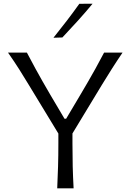

<svg xmlns="http://www.w3.org/2000/svg" viewBox="-20 -1032 724 1052"><path d="M293.5 0Q296.4 -62.5 298.1 -120.1Q299.8 -177.7 299.8 -246.6V-300.3L137.2 -567.9Q111.3 -610.8 85.7 -651.4Q60.1 -691.9 23.9 -743.7H127.4Q154.8 -691.9 174.8 -655Q194.8 -618.2 213.9 -585Q232.9 -551.8 256.3 -511.7L333.5 -381.3H342.3L417.5 -507.8Q442.4 -549.8 462.2 -584Q481.9 -618.2 502.7 -655.3Q523.4 -692.4 550.3 -743.7H651.4Q621.1 -699.2 593 -655Q564.9 -610.8 539.1 -568.4L377 -300.8V-246.6Q377 -177.7 378.4 -120.1Q379.9 -62.5 383.3 0ZM272.9 -825.2Q310.1 -871.6 345.7 -918Q381.3 -964.4 414.6 -1011.2L487.3 -1011.7Q448.2 -964.4 406.7 -918.5Q365.2 -872.6 321.8 -826.7Z"/></svg>

Font: Pinar Regular
Style: Regular
Weight: 400
Designer: Amin Abedi
Version: Version 3.000